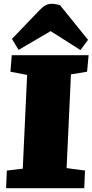

<svg xmlns="http://www.w3.org/2000/svg" viewBox="-20 -992 487 1012"><path d="M123 -597 35 -614 42 -701H447L439 -614L354 -600L331 -106L428 -93L424 0H12L16 -93L100 -103ZM444 -782 404 -728 247 -828 78 -729 43 -787 191 -941Q206 -957 221 -964.5Q236 -972 252 -972Q261 -972 273.5 -970Q286 -968 297 -964Z"/></svg>

Font: Literata Black
Style: Italic
Weight: 900
Italic angle: -2°
Designer: Latin by Veronika Burian and Jose Scaglione. Greek by Irene Vlachou. Cyrillic by Vera Evstafieva
Foundry: TypeTogether
Version: Version 3.002